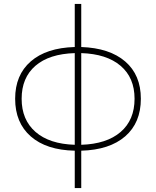

<svg xmlns="http://www.w3.org/2000/svg" viewBox="-20 -762 794 976"><path d="M393 4V194H360V4Q216 1 136.5 -68.5Q57 -138 57 -260Q57 -381 136.5 -450Q216 -519 360 -523V-742H393V-523Q537 -518 616.5 -449.5Q696 -381 696 -260Q696 -138 616.5 -69Q537 0 393 4ZM360 -26V-492Q230 -488 160 -427.5Q90 -367 90 -260Q90 -153 160.5 -91.5Q231 -30 360 -26ZM664 -260Q664 -367 593 -427.5Q522 -488 393 -492V-26Q522 -30 593 -91Q664 -152 664 -260Z"/></svg>

Font: Montserrat Alternates ExLight
Style: Regular
Weight: 275
Designer: Julieta Ulanovsky
Foundry: Julieta Ulanovsky
Version: Version 7.200